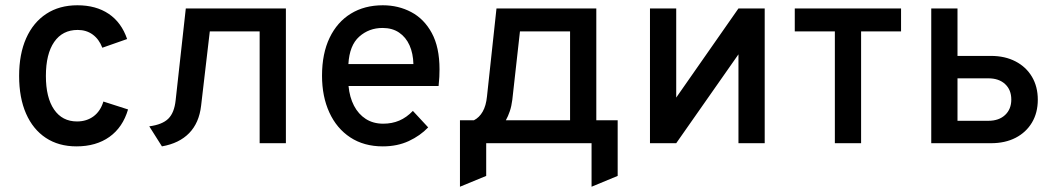

<svg xmlns="http://www.w3.org/2000/svg" viewBox="-20 -543 4006 728"><path d="M270 12Q202.5 12 153.8 -20.2Q105 -52.5 78.8 -112.2Q52.5 -172 52.5 -255Q52.5 -338 79.2 -398Q106 -458 155.5 -490.5Q205 -523 273.5 -523Q344 -523 392.2 -490.5Q440.5 -458 462 -395L368 -362Q355.5 -394.5 331.5 -412Q307.5 -429.5 274.5 -429.5Q217 -429.5 185.5 -384Q154 -338.5 154 -255Q154 -173 185 -127.8Q216 -82.5 272 -82.5Q308.5 -82.5 334.8 -102Q361 -121.5 372 -158L465.5 -128Q445.5 -60 395 -24Q344.5 12 270 12Z M594 12 546 -64Q595.5 -70.5 618.2 -93Q641 -115.5 646 -163L684.5 -511H1064V0H964.5V-424H775.5L742.5 -142Q735 -77 697.2 -38.2Q659.5 0.5 594 12Z M1431.5 12Q1360 12 1308.2 -22Q1256.5 -56 1228.8 -116.5Q1201 -177 1201 -256Q1201 -340 1229.8 -399.8Q1258.5 -459.5 1310.2 -491.2Q1362 -523 1431.5 -523Q1490.5 -523 1539.2 -497.2Q1588 -471.5 1617.2 -417.8Q1646.5 -364 1646.5 -280Q1646.5 -268 1645.8 -251.2Q1645 -234.5 1643 -217H1301.5Q1305.5 -174.5 1322.2 -142.2Q1339 -110 1367 -92Q1395 -74 1433 -74Q1466.5 -74 1494 -85.8Q1521.5 -97.5 1545.5 -122.5L1603.5 -60Q1573.5 -28.5 1530 -8.2Q1486.5 12 1431.5 12ZM1301 -300H1547.5Q1546.5 -340.5 1532.8 -371.2Q1519 -402 1493.2 -419.5Q1467.5 -437 1430.5 -437Q1379 -437 1342 -404Q1305 -371 1301 -300Z M1724 165V-87H1777Q1797.5 -97.5 1810.2 -119.8Q1823 -142 1826.5 -177.5L1862.5 -511H2241V-87H2322V124L2223 165V0H1823.5V124ZM1898 -87H2141.5V-424H1951.5L1922.5 -164.5Q1919.5 -140.5 1913 -121.2Q1906.5 -102 1898 -87Z M2444.5 0V-511H2544V-173L2780 -511H2879.5V0H2780V-337L2544 0Z M3145.5 0V-424H2993.5V-511H3396.5V-424H3245V0Z M3511 0V-511H3610.5V-331H3737.5Q3790.5 -331 3830.5 -310.2Q3870.5 -289.5 3892.8 -252Q3915 -214.5 3915 -165Q3915 -115.5 3892.8 -78.2Q3870.5 -41 3830.8 -20.5Q3791 0 3737.5 0ZM3610.5 -85H3727.5Q3767.5 -85 3791 -107Q3814.5 -129 3814.5 -165.5Q3814.5 -202.5 3791 -224.2Q3767.5 -246 3727.5 -246H3610.5Z"/></svg>

Font: Overpass Medium
Style: Regular
Weight: 500
Designer: Delve Withrington, Dave Bailey, Thomas Jockin
Foundry: Delve Fonts LLC
Version: Version 4.000